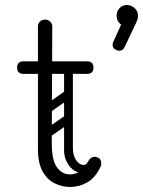

<svg xmlns="http://www.w3.org/2000/svg" viewBox="-20 -744 569 764"><path d="M259 0Q228 0 198.5 -14Q169 -28 150 -61Q131 -94 131 -150V-640Q131 -650 138.5 -658Q146 -666 160 -666Q172 -666 180 -657.5Q188 -649 188 -640Q188 -572 187.5 -516Q187 -460 187 -407.5Q187 -355 186.5 -299Q186 -243 186 -175Q186 -105 207 -77.5Q228 -50 259 -50Q279 -50 297.5 -62Q316 -74 329 -99Q340 -120 357 -120Q361 -120 367 -118Q383 -112 383 -93Q383 -86 380 -80Q358 -35 326 -17.5Q294 0 259 0ZM74 -450Q48 -450 48 -475Q48 -500 74 -500H326Q352 -500 352 -475Q352 -450 326 -450ZM253 -485Q270 -485 270 -468V-154Q270 -137 253 -137Q235 -137 235 -153V-467Q235 -485 253 -485ZM329 -99V-73Q309 -52 287 -60Q265 -68 250 -92Q235 -116 235 -144V-252H270V-157Q270 -127 281.5 -109Q293 -91 307.5 -88Q322 -85 329 -99ZM182 -299Q167 -288 158 -302Q154 -307 153.5 -314Q153 -321 161 -327L238 -381Q253 -391 263 -377Q267 -371 266.5 -364.5Q266 -358 259 -353ZM180 -200Q165 -189 156 -203Q152 -208 151.5 -215Q151 -222 159 -228L236 -282Q251 -292 261 -278Q265 -272 264.5 -265.5Q264 -259 257 -254ZM443 -545Q428 -551 428 -566Q428 -572 431 -578L462 -646Q444 -659 444 -682Q444 -699 455.5 -711.5Q467 -724 485 -724Q503 -724 516 -711.5Q529 -699 529 -682Q529 -673 527 -667Q525 -661 523 -656L476 -557Q469 -542 455 -542Q449 -542 443 -545Z"/></svg>

Font: Nsibidi Libre Uzo
Style: Regular
Weight: 400
Designer: Oluwaseun Badejo
Version: Version 1.021